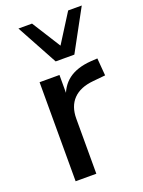

<svg xmlns="http://www.w3.org/2000/svg" viewBox="-143 -822 663 889"><g transform="rotate(-20 188.0 -377.5)"><path d="M71 0V-488H169V-371H159Q175 -431 216.5 -462Q258 -493 327 -498L360 -500L367 -414L306 -408Q241 -402 207 -367Q173 -332 173 -271V0ZM174 -553 64 -755H131L220 -614L309 -755H376L266 -553Z"/></g></svg>

Font: Nunito Sans 12pt ExtraLight SemiBold
Style: Regular
Weight: 600
Version: Version 3.101;gftools[0.9.27]